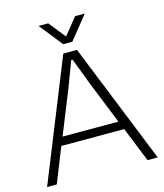

<svg xmlns="http://www.w3.org/2000/svg" viewBox="-126 -962 901 1056"><g transform="rotate(-15 325.0 -434.0)"><path d="M10 0 286 -686H364L640 0H582L502 -198H144L65 0ZM164 -246H482L382 -495Q379 -503 373 -519Q367 -535 359 -556Q351 -577 342.5 -599Q334 -621 327 -640H319Q312 -621 302 -595Q292 -569 282 -542.5Q272 -516 264 -495ZM194 -868H249L340 -754H310L402 -868H457L351 -736H299Z"/></g></svg>

Font: Archivo SemiBold Thin
Style: Regular
Weight: 250
Version: Version 2.001